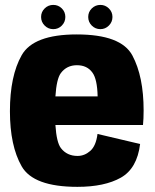

<svg xmlns="http://www.w3.org/2000/svg" viewBox="-20 -738 618 764"><path d="M288 5.5Q113 5.5 66.2 -76.2Q19.5 -158 19.5 -295.5Q19.5 -435.5 66.2 -518.2Q113 -601 285.5 -601Q462 -601 506.8 -517.2Q551.5 -433.5 551.5 -298.5Q551.5 -265.5 549 -240.5H200.5Q205 -171 222.5 -148.5Q246.5 -117.5 288.5 -117.5Q316.5 -117.5 339.2 -137.5Q362 -157.5 368 -205L537.5 -165Q525.5 -67.5 460.8 -31Q396 5.5 288 5.5ZM200.5 -354.5H368.5Q367 -423.5 347.5 -449.5Q326.5 -478.5 286 -478.5Q245.5 -478.5 222 -447Q205 -424 200.5 -354.5ZM379.5 -622Q359.5 -622 345.2 -636.2Q331 -650.5 331 -670.5Q331 -690.5 345.2 -704.5Q359.5 -718.5 379.5 -718.5Q399 -718.5 413.2 -704.5Q427.5 -690.5 427.5 -670.5Q427.5 -650.5 413.2 -636.2Q399 -622 379.5 -622ZM192 -622Q172 -622 157.8 -636.2Q143.5 -650.5 143.5 -670.5Q143.5 -690.5 157.8 -704.5Q172 -718.5 192 -718.5Q212 -718.5 226 -704.5Q240 -690.5 240 -670.5Q240 -650.5 226 -636.2Q212 -622 192 -622Z"/></svg>

Font: Anybody ExtraBold
Style: Regular
Weight: 800
Designer: Tyler Finck
Foundry: Etcetera Type Company
Version: Version 1.010; ttfautohint (v1.8.3) -l 8 -r 50 -G 200 -x 14 